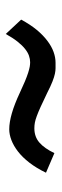

<svg xmlns="http://www.w3.org/2000/svg" viewBox="200 -590 207 646"><g transform="rotate(-90 303.0 -266.5)"><path d="M111.3 -186.5 45.4 -214.8Q61 -247.1 79.1 -270.5Q97.2 -293.9 116.5 -308.8Q135.7 -323.7 155 -331.1Q174.3 -338.4 191.4 -338.4Q238.3 -338.4 313.5 -303.2Q336.4 -292.5 352.8 -285.6Q369.1 -278.8 381.3 -274.9Q393.6 -271 401.9 -269.5Q410.2 -268.1 417 -268.1Q427.7 -268.1 439 -272Q450.2 -275.9 461.9 -285.2Q473.6 -294.4 486.3 -310.3Q499 -326.2 512.2 -350.1L560.5 -298.3Q543.9 -267.6 525.9 -245.8Q507.8 -224.1 489 -210Q470.2 -195.8 451.7 -189.2Q433.1 -182.6 415.5 -182.6Q405.3 -182.6 397 -182.6Q388.7 -182.6 378.2 -184.8Q367.7 -187 352.5 -192.9Q337.4 -198.7 313.5 -210.9Q285.2 -224.6 266.8 -232.9Q248.5 -241.2 235.8 -245.8Q223.1 -250.5 213.9 -252.2Q204.6 -253.9 194.8 -253.9Q166.5 -253.9 147 -237.1Q127.4 -220.2 111.3 -186.5Z"/></g></svg>

Font: XB Kayhan
Style: Bold
Weight: 700
Designer: Behnam
Foundry: Irmug
Version: Version 7.300 2009